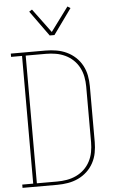

<svg xmlns="http://www.w3.org/2000/svg" viewBox="-63 -1006 625 1047"><g transform="rotate(-5 250.0 -482.0)"><path d="M17 0V-18H77V-717H17V-735H208Q237 -735 266.5 -730Q296 -725 322.5 -712.5Q349 -700 370.5 -680Q392 -660 406 -634Q420 -608 425.5 -579Q431 -550 431 -521V-215Q431 -185 425.5 -156Q420 -127 406 -101Q392 -75 370.5 -55Q349 -35 322.5 -22.5Q296 -10 266.5 -5Q237 0 208 0ZM97 -18H208Q235 -18 261.5 -22.5Q288 -27 312.5 -38.5Q337 -50 356.5 -68.5Q376 -87 388.5 -111Q401 -135 406 -161.5Q411 -188 411 -215V-521Q411 -547 406 -573.5Q401 -600 388.5 -624Q376 -648 356.5 -666.5Q337 -685 312.5 -696.5Q288 -708 261.5 -712.5Q235 -717 208 -717H97ZM237 -815 137 -954 153 -964 250 -833 347 -964 363 -954 263 -815Z"/></g></svg>

Font: Iosevka Curly Slab Thin
Style: Regular
Weight: 100
Monospace: yes
Designer: Belleve Invis
Foundry: Belleve Invis
Version: Version 22.1.2; ttfautohint (v1.8.4)